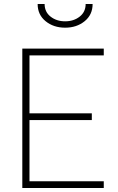

<svg xmlns="http://www.w3.org/2000/svg" viewBox="-20 -944 592 964"><path d="M92 0V-700H501V-666H128V-375H441V-341H128V-34H501V0ZM169 -924H204Q204 -884 234 -860.5Q264 -837 307 -837Q350 -837 380 -860.5Q410 -884 410 -924H445Q445 -870 405 -837.5Q365 -805 307 -805Q249 -805 209 -837.5Q169 -870 169 -924Z"/></svg>

Font: Titillium Web[RUS by Daymarius]
Style: Regular
Weight: 200
Designer: Cyrillization by Daymarius
Foundry: Cyrillization by Daymarius
Version: Version 1.002 September 11, 2018